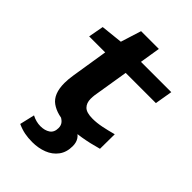

<svg xmlns="http://www.w3.org/2000/svg" viewBox="-256 -769 1093 1093"><g transform="rotate(45 290.5 -222.5)"><path d="M520 -144 519 -26Q456 -8 401 1Q346 10 293 10Q209 10 160 -25Q111 -60 111 -148Q111 -178 117 -215L152 -435H23L40 -527L172 -541L211 -665H354L334 -541H578L560 -435H317L282 -220Q281 -212 280.5 -204.5Q280 -197 280 -190Q280 -156 299.5 -136.5Q319 -117 368 -117Q402 -117 439 -124.5Q476 -132 520 -144ZM98 195 119 105Q136 114 153.5 118.5Q171 123 188 123Q223 123 246 107.5Q269 92 269 57Q269 35 256 20.5Q243 6 214 -6H351Q399 17 399 73Q399 122 374.5 155Q350 188 309 204Q268 220 219 220Q186 220 157.5 214.5Q129 209 98 195Z"/></g></svg>

Font: Georama Extra Expanded SemiBold
Style: Italic
Weight: 600
Width: 8
Italic angle: -9°
Designer: Jean-Baptiste Levee
Foundry: Production Type
Version: Version 1.000